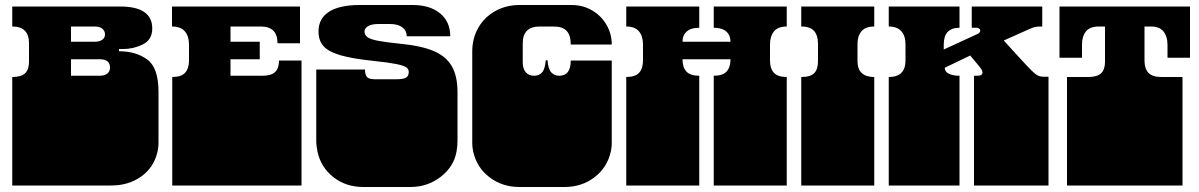

<svg xmlns="http://www.w3.org/2000/svg" viewBox="-20 -742 4795 768"><path d="M29 -171V-172Q29 -185 29 -191Q29 -197 29 -209V-260Q29 -269 29 -273.5Q29 -278 29 -282.5Q29 -287 29 -296V-297Q29 -310 29 -316Q29 -322 29 -334V-434Q65 -434 80.5 -449Q96 -464 96 -495V-569Q96 -636 29 -636V-716H460Q589 -716 589 -628Q589 -583 551.5 -564.5Q514 -546 474 -546H456V-537Q524 -537 569 -504Q614 -471 614 -375V-334Q614 -321 614 -315Q614 -309 614 -297V-296Q614 -287 614 -282.5Q614 -278 614 -273.5Q614 -269 614 -260V-209Q614 -196 614 -190Q614 -184 614 -172V-171Q614 -164 613.5 -157.5Q613 -151 612 -145.5Q611 -140 610 -135Q596 -73 545.5 -36.5Q495 0 425 0H29V-135Q29 -144 29 -148.5Q29 -153 29 -157.5Q29 -162 29 -171ZM420 -472Q420 -505 379 -505H264V-439H378Q398 -439 409 -447.5Q420 -456 420 -472ZM400 -604Q400 -618 389.5 -627Q379 -636 359 -636H264V-575H358Q378 -575 389 -583Q400 -591 400 -604Z M669 -171V-172Q669 -185 669 -191Q669 -197 669 -209V-260Q669 -269 669 -273.5Q669 -278 669 -282.5Q669 -287 669 -296V-297Q669 -310 669 -316Q669 -322 669 -334V-434Q705 -434 720.5 -451Q736 -468 736 -500V-564Q736 -597 719.5 -616.5Q703 -636 668 -636V-716H1180V-569H1090Q1090 -636 1023 -636H902V-575H1019V-505H902V-439H1029Q1065 -439 1080.5 -454Q1096 -469 1096 -500H1186V-334Q1186 -321 1186 -315Q1186 -309 1186 -297V-296Q1186 -287 1186 -282.5Q1186 -278 1186 -273.5Q1186 -269 1186 -260V-209Q1186 -196 1186 -190Q1186 -184 1186 -172V-171Q1186 -162 1186 -157.5Q1186 -153 1186 -148.5Q1186 -144 1186 -135V0H669V-135Q669 -144 669 -148.5Q669 -153 669 -157.5Q669 -162 669 -171Z M1250 -135Q1248 -146 1246.5 -157Q1245 -168 1245 -178V-180Q1245 -190 1245 -194.5Q1245 -199 1245 -209V-260Q1245 -269 1245 -273.5Q1245 -278 1245 -282.5Q1245 -287 1245 -296V-297Q1245 -310 1245 -316Q1245 -322 1245 -334V-464H1440Q1440 -442 1448.5 -433.5Q1457 -425 1480 -425H1567Q1593 -425 1604 -431.5Q1615 -438 1615 -454Q1615 -466 1604.5 -473Q1594 -480 1564.5 -486Q1535 -492 1477 -498Q1390 -507 1342 -521Q1294 -535 1274 -557.5Q1254 -580 1254 -616Q1254 -668 1296 -695Q1338 -722 1419 -722H1630Q1700 -722 1740.5 -688.5Q1781 -655 1781 -597H1607Q1607 -619 1589.5 -632.5Q1572 -646 1540 -646H1494Q1467 -646 1452.5 -637.5Q1438 -629 1438 -616Q1438 -602 1449.5 -593.5Q1461 -585 1491.5 -579Q1522 -573 1581 -567Q1665 -559 1714.5 -538Q1764 -517 1787 -477.5Q1810 -438 1810 -373V-334Q1810 -321 1810 -315Q1810 -309 1810 -297V-296Q1810 -287 1810 -282.5Q1810 -278 1810 -273.5Q1810 -269 1810 -260V-209Q1810 -199 1810 -194.5Q1810 -190 1810 -180V-178Q1810 -168 1809 -157Q1808 -146 1806 -135Q1795 -75 1742.5 -34.5Q1690 6 1621 6H1434Q1364 6 1314 -33Q1264 -72 1250 -135Z M1873 -135Q1872 -140 1871 -145.5Q1870 -151 1869.5 -157.5Q1869 -164 1869 -170V-171Q1869 -184 1869 -190Q1869 -196 1869 -209V-260Q1869 -269 1869 -273.5Q1869 -278 1869 -282.5Q1869 -287 1869 -296V-297Q1869 -310 1869 -316Q1869 -322 1869 -334V-536Q1869 -589 1893.5 -631.5Q1918 -674 1961.5 -698Q2005 -722 2058 -722H2266Q2311 -722 2347.5 -701Q2384 -680 2405.5 -643.5Q2427 -607 2427 -564H2263Q2263 -601 2246.5 -618.5Q2230 -636 2195 -636H2139Q2071 -636 2071 -569V-492Q2071 -467 2083 -453Q2095 -439 2117 -439Q2136 -439 2148 -452Q2160 -465 2163 -501H2170Q2173 -465 2185.5 -452Q2198 -439 2217 -439Q2263 -439 2263 -500H2427V-334Q2427 -321 2427 -315Q2427 -309 2427 -297V-296Q2427 -287 2427 -282.5Q2427 -278 2427 -273.5Q2427 -269 2427 -260V-209Q2427 -196 2427 -190Q2427 -184 2427 -172V-171Q2427 -164 2426.5 -157.5Q2426 -151 2425 -145.5Q2424 -140 2423 -135Q2409 -72 2358 -33Q2307 6 2238 6H2058Q1989 6 1938 -33Q1887 -72 1873 -135Z M2485 -171V-172Q2485 -185 2485 -191Q2485 -197 2485 -209V-260Q2485 -269 2485 -273.5Q2485 -278 2485 -282.5Q2485 -287 2485 -296V-297Q2485 -310 2485 -316Q2485 -322 2485 -334V-434Q2521 -434 2536.5 -451Q2552 -468 2552 -500V-564Q2552 -597 2536 -616.5Q2520 -636 2485 -636V-716H2777V-631Q2744 -631 2727 -616Q2710 -601 2710 -575H2902Q2902 -601 2885 -616Q2868 -631 2835 -631V-716H3127V-636Q3092 -636 3076 -616.5Q3060 -597 3060 -564V-500Q3060 -468 3075.5 -451Q3091 -434 3127 -434V0H2835V-135Q2835 -144 2835 -148.5Q2835 -153 2835 -157.5Q2835 -162 2835 -171V-172Q2835 -185 2835 -191Q2835 -197 2835 -209V-260Q2835 -269 2835 -273.5Q2835 -278 2835 -282.5Q2835 -287 2835 -296V-297Q2835 -310 2835 -316Q2835 -322 2835 -334V-439Q2871 -439 2886.5 -456Q2902 -473 2902 -505H2710Q2710 -473 2725.5 -456Q2741 -439 2777 -439V0H2485V-135Q2485 -144 2485 -148.5Q2485 -153 2485 -157.5Q2485 -162 2485 -171Z M3185 -171V-172Q3185 -185 3185 -191Q3185 -197 3185 -209V-260Q3185 -269 3185 -273.5Q3185 -278 3185 -282.5Q3185 -287 3185 -296V-297Q3185 -310 3185 -316Q3185 -322 3185 -334V-434Q3222 -434 3237 -449.5Q3252 -465 3252 -498V-567Q3252 -600 3236.5 -618Q3221 -636 3185 -636V-716H3477V-636Q3442 -636 3426 -617Q3410 -598 3410 -567V-498Q3410 -434 3477 -434V0H3185V-135Q3185 -144 3185 -148.5Q3185 -153 3185 -157.5Q3185 -162 3185 -171Z M3535 -171V-172Q3535 -185 3535 -191Q3535 -197 3535 -209V-260Q3535 -269 3535 -273.5Q3535 -278 3535 -282.5Q3535 -287 3535 -296V-297Q3535 -310 3535 -316Q3535 -322 3535 -334V-434Q3602 -434 3602 -500V-564Q3602 -599 3585 -617.5Q3568 -636 3535 -636V-716H3818V-631Q3755 -631 3755 -564V-544L3892 -607Q3901 -612 3901 -620Q3901 -625 3896.5 -628Q3892 -631 3886 -631H3867V-716H4149V-636H4139Q4126 -636 4114.5 -632.5Q4103 -629 4069 -613L3995 -580L4057 -512Q4090 -476 4105.5 -460.5Q4121 -445 4131.5 -440Q4142 -435 4155 -435H4174V0H3876V-135Q3876 -144 3876 -148.5Q3876 -153 3876 -157.5Q3876 -162 3876 -171V-172Q3876 -185 3876 -191Q3876 -197 3876 -209V-260Q3876 -269 3876 -273.5Q3876 -278 3876 -282.5Q3876 -287 3876 -296V-297Q3876 -310 3876 -316Q3876 -322 3876 -334V-439H3888Q3910 -439 3910 -452Q3910 -458 3905.5 -465Q3901 -472 3890 -485L3861 -520L3759 -471Q3759 -455 3775.5 -447Q3792 -439 3818 -439V0H3535V-135Q3535 -144 3535 -148.5Q3535 -153 3535 -157.5Q3535 -162 3535 -171Z M4248 -171V-172Q4248 -185 4248 -191Q4248 -197 4248 -209V-260Q4248 -269 4248 -273.5Q4248 -278 4248 -282.5Q4248 -287 4248 -296V-297Q4248 -310 4248 -316Q4248 -322 4248 -334V-434H4333Q4369 -434 4384.5 -449Q4400 -464 4400 -495V-636H4375Q4340 -636 4324 -616.5Q4308 -597 4308 -564V-511H4218V-716H4740V-511H4650V-563Q4650 -596 4634 -616Q4618 -636 4583 -636H4558V-500Q4558 -468 4573.5 -451Q4589 -434 4625 -434H4710V-334Q4710 -321 4710 -315Q4710 -309 4710 -297V-296Q4710 -287 4710 -282.5Q4710 -278 4710 -273.5Q4710 -269 4710 -260V-209Q4710 -196 4710 -190Q4710 -184 4710 -172V-171Q4710 -162 4710 -157.5Q4710 -153 4710 -148.5Q4710 -144 4710 -135V0H4248V-135Q4248 -144 4248 -148.5Q4248 -153 4248 -157.5Q4248 -162 4248 -171Z"/></svg>

Font: Danfo
Style: Regular
Weight: 400
Version: Version 1.000;Glyphs 3.2 (3236)